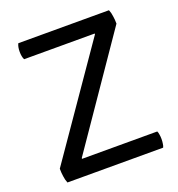

<svg xmlns="http://www.w3.org/2000/svg" viewBox="-127 -800 838 904"><g transform="rotate(-20 292.0 -347.5)"><path d="M530.3 -624Q530.3 -644.5 527.3 -662.1Q525.4 -679.7 518.6 -695.3Q367.2 -695.3 64.5 -695.3Q60.5 -687.5 58.6 -677.7Q56.6 -668 56.6 -655.3Q56.6 -642.6 58.6 -632.8Q60.5 -622.1 64.5 -615.2Q181.6 -615.2 418 -615.2Q418 -614.3 418 -611.3Q325.2 -476.6 45.9 -73.2Q45.9 -52.7 48.8 -34.2Q50.8 -16.6 57.6 0Q217.8 0 537.1 0Q541 -7.8 542 -17.6Q543.9 -28.3 543.9 -41Q543.9 -53.7 542 -63.5Q541 -73.2 537.1 -81.1Q411.1 -81.1 160.2 -81.1Q160.2 -82 160.2 -85Q252.9 -219.7 530.3 -624Z"/></g></svg>

Font: cl
Style: Regular
Weight: 400
Designer: Mitja Miklavcic
Version: Version 1.0